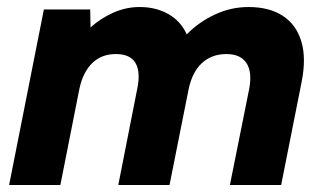

<svg xmlns="http://www.w3.org/2000/svg" viewBox="-20 -527 921 547"><path d="M105 -500H237L238 -449Q267 -475 303 -491Q339 -507 378 -507Q424 -507 459.5 -487Q495 -467 512 -429Q546 -464 592 -485.5Q638 -507 688 -507Q747 -507 785.5 -482Q824 -457 838.5 -409Q853 -361 839 -292L781 0H635L690 -274Q699 -322 682 -347.5Q665 -373 625 -373Q583 -373 555 -347Q527 -321 517 -271L463 0H317L371 -274Q381 -322 366 -347.5Q351 -373 310 -373Q269 -373 242.5 -347Q216 -321 206 -273L152 0H6Z"/></svg>

Font: Albert Sans ExtraBold
Style: Italic
Weight: 800
Italic angle: -11.25°
Designer: Andreas Rasmussen
Foundry: a.Foundry
Version: Version 1.025